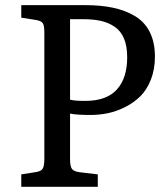

<svg xmlns="http://www.w3.org/2000/svg" viewBox="-20 -720 642 740"><path d="M62 0V-47.9L120.1 -57.1Q140.1 -60.5 145.5 -71.5Q150.9 -82.5 150.9 -107.9V-596.2Q150.9 -621.1 145 -630.4Q139.2 -639.6 118.2 -643.1L62 -651.9V-700.2H308.1Q368.2 -700.2 414.8 -690.4Q461.4 -680.7 499 -658.7Q536.6 -636.7 556.9 -597.2Q577.1 -557.6 577.1 -502Q577.1 -453.1 561.8 -413.8Q546.4 -374.5 521.5 -349.6Q496.6 -324.7 463.4 -307.9Q430.2 -291 396.7 -283.9Q363.3 -276.9 329.1 -276.9Q274.4 -276.9 250 -282.2V-106Q250 -79.6 257.1 -69.3Q264.2 -59.1 287.1 -56.2L356.9 -47.9V0ZM308.1 -331.1Q390.6 -331.1 430.4 -375Q470.2 -418.9 470.2 -499Q470.2 -542 458 -571.3Q445.8 -600.6 422.1 -616.7Q398.4 -632.8 369.4 -639.4Q340.3 -646 300.8 -646H250V-335.9Q266.1 -331.1 308.1 -331.1Z"/></svg>

Font: Literata Book
Style: Regular
Weight: 400
Designer: Latin by Veronika Burian and Jose Scaglione. Greek by Irene Vlachou. Cyrillic by Vera Evstafieva
Foundry: TypeTogether
Version: Version 2.003;PS 002.003;hotconv 1.0.88;makeotf.lib2.5.64775